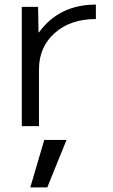

<svg xmlns="http://www.w3.org/2000/svg" viewBox="-20 -550 493 837"><path d="M112 267 173 60H270L186 267ZM75 -520H146L148 -409H150Q238 -530 398 -530V-467Q287 -467 218.5 -406Q150 -345 150 -248V0H75Z"/></svg>

Font: M PLUS 1p
Style: Regular
Weight: 400
Version: Version 1.062